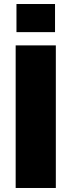

<svg xmlns="http://www.w3.org/2000/svg" viewBox="-20 -936 356 956"><path d="M58 0V-710H258V0ZM62 -776V-916H254V-776Z"/></svg>

Font: Special Gothic Extended Bold
Style: Regular
Weight: 700
Width: 7
Designer: Alistair McCready
Foundry: Monolith
Version: Version 1.000; ttfautohint (v1.8.4.7-5d5b)